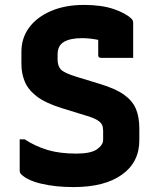

<svg xmlns="http://www.w3.org/2000/svg" viewBox="-20 -740 640 780"><path d="M322 -720Q393 -720 442.5 -703Q492 -686 515 -663Q521 -657 521 -645V-505H390Q379 -505 379 -516V-578Q345 -585 313 -585Q266 -585 240 -570Q214 -555 214 -519V-498Q214 -471 228 -457Q242 -443 291 -428L386 -399Q449 -380 483.5 -355.5Q518 -331 532 -298Q546 -265 546 -218V-170Q546 -81 475.5 -30.5Q405 20 279 20Q206 20 148.5 6.5Q91 -7 66 -32Q63 -35 61.5 -38.5Q60 -42 60 -52V-174H80Q125 -145 174 -130.5Q223 -116 290 -116Q349 -116 374 -133.5Q399 -151 399 -172V-209Q399 -223 394.5 -233Q390 -243 374.5 -252.5Q359 -262 324 -272L230 -301Q163 -322 128 -349.5Q93 -377 80 -410Q67 -443 67 -479V-530Q67 -585 98 -627.5Q129 -670 186.5 -695Q244 -720 322 -720Z"/></svg>

Font: Recursive Mn Lnr St XBd
Style: Regular
Weight: 800
Monospace: yes
Version: Version 1.079;hotconv 1.0.112;makeotfexe 2.5.65598; ttfautoh